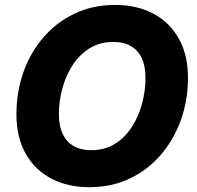

<svg xmlns="http://www.w3.org/2000/svg" viewBox="-20 -758 808 788"><path d="M346.7 10.3Q258.3 10.3 190.9 -24.9Q123.5 -60.1 85.4 -127.2Q47.4 -194.3 47.4 -290Q47.4 -379.9 75.7 -460.7Q104 -541.5 157.5 -603.8Q210.9 -666 285.6 -701.9Q360.4 -737.8 452.6 -737.8Q540.5 -737.8 607.7 -702.9Q674.8 -668 713.1 -600.8Q751.5 -533.7 751.5 -437.5Q751.5 -347.2 722.7 -266.4Q693.8 -185.5 640.6 -123.3Q587.4 -61 512.9 -25.4Q438.5 10.3 346.7 10.3ZM354 -141.6Q410.6 -141.6 452.4 -168Q494.1 -194.3 522 -238.3Q549.8 -282.2 563.5 -334.5Q577.1 -386.7 577.1 -438Q577.1 -486.8 561.8 -519.5Q546.4 -552.2 516.8 -569.1Q487.3 -585.9 445.3 -585.9Q389.2 -585.9 346.9 -559.3Q304.7 -532.7 276.9 -489Q249 -445.3 235.4 -393.1Q221.7 -340.8 221.7 -289.6Q221.7 -241.2 237.3 -208.3Q252.9 -175.3 282.5 -158.4Q312 -141.6 354 -141.6Z"/></svg>

Font: Inter 18pt ExtraBold
Style: Italic
Weight: 800
Italic angle: -9.3988°
Designer: Rasmus Andersson
Foundry: rsms
Version: Version 4.001;git-66647c0bb